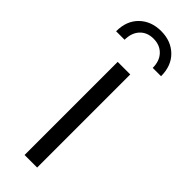

<svg xmlns="http://www.w3.org/2000/svg" viewBox="-249 -752 767 767"><g transform="rotate(45 134.5 -368.0)"><path d="M99 -526H170V0H99ZM135 -736Q191 -736 226.5 -701.5Q262 -667 262 -608H215Q215 -647 193 -670Q171 -693 135 -693Q99 -693 77.5 -670Q56 -647 56 -608H8Q8 -667 43.5 -701.5Q79 -736 135 -736Z"/></g></svg>

Font: Montserrat-Regular
Style: Regular
Weight: 400
Version: Version 7.200